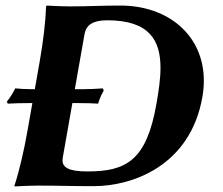

<svg xmlns="http://www.w3.org/2000/svg" viewBox="-20 -668 801 691"><path d="M85.5 -297H96.5L79.4 -200C66.2 -125 49.7 -54 32.1 0L32.6 3C32.6 3 83.1 0 118.1 0C195.7 0 229.7 2 316.8 2C457.8 2 664.8 -72 708.2 -318C711.8 -338.5 713.6 -358.3 713.6 -377.4C713.6 -540.9 585.4 -648 413.4 -648C342.8 -648 302.5 -645 231.9 -645C197.9 -645 148.4 -648 148.4 -648L145.9 -645C143.8 -588 135.8 -520 122.6 -445L105.3 -347H94.3C73.8 -347 47 -348.4 34.8 -350C26.4 -333 16.7 -317 4.4 -302L8.2 -295C25.6 -296.3 62.7 -297 85.5 -297ZM205.9 -101 240.5 -297H261.5C285.5 -297 320.1 -296.3 333.2 -295C337.3 -310 344.8 -327.3 353.4 -342L349.8 -350C331 -348.4 302.3 -347 279.3 -347H249.3L284.2 -545C290.4 -580 317 -595 366 -595C518.8 -595 557.6 -521.5 557.6 -424C557.6 -383.6 550.9 -339.1 543 -294C507.4 -92 436.1 -51 295.1 -51C227.2 -51 205 -65.3 205 -91.1C205 -94.3 205.3 -97.5 205.9 -101Z"/></svg>

Font: Linux Biolinum O 
Style: Bold Italic
Weight: 700
Designer: Philipp H. Poll
Foundry: Philipp H. Poll
Version: Version 1.3.2